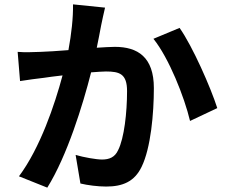

<svg xmlns="http://www.w3.org/2000/svg" viewBox="-20 -822 1040 881"><path d="M315 -802C316 -740 308 -668 294 -592C244 -588 197 -585 166 -584C130 -583 97 -581 61 -584L72 -450C103 -455 154 -462 182 -465C201 -468 232 -472 267 -476C231 -341 164 -143 67 -13L197 39C288 -107 360 -340 398 -490C426 -492 450 -494 466 -494C529 -494 563 -483 563 -404C563 -306 550 -188 522 -133C507 -100 481 -90 448 -90C422 -90 365 -100 327 -111L349 20C382 28 429 34 467 34C542 34 597 12 630 -57C672 -143 686 -301 686 -418C686 -560 612 -607 507 -607C487 -607 457 -605 424 -603C431 -639 439 -675 444 -705C449 -730 456 -761 462 -787ZM684 -644C755 -556 826 -377 852 -267L977 -326C947 -420 864 -609 804 -694Z"/></svg>

Font: Source Han Sans Old Style Bold
Style: Regular
Weight: 700
Designer: Ryoko NISHIZUKA (kana & ideographs); Paul D. Hunt (Latin, Greek & Cyrillic); Wenlong ZHANG (bopomofo); Sandoll Communica
Foundry: Adobe Systems Incorporated
Version: Version 1.004;PS 1.004;hotconv 1.0.81;makeotf.lib2.5.63406